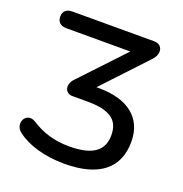

<svg xmlns="http://www.w3.org/2000/svg" viewBox="-128 -818 895 940"><g transform="rotate(20 319.0 -348.0)"><path d="M308 9C493 9 580 -70 580 -204C580 -329 491 -397 341 -397H328L537 -620C575 -659 561 -705 517 -705H90C60 -705 43 -689 43 -662C43 -634 60 -618 90 -618H424L212 -393C180 -359 193 -316 232 -316H310C430 -316 477 -279 477 -200C477 -120 422 -79 301 -79C223 -79 160 -99 103 -136C48 -170 12 -94 61 -60C119 -16 207 9 308 9Z"/></g></svg>

Font: Nunito SemiBold
Style: Regular
Weight: 600
Designer: Vernon Adams
Foundry: Vernon Adams
Version: Version 3.602